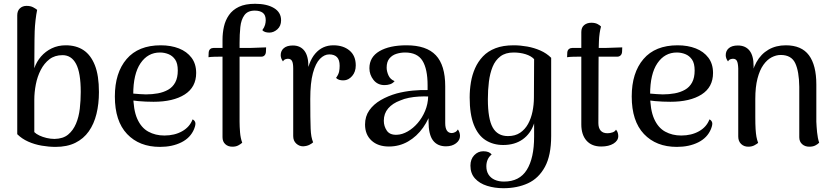

<svg xmlns="http://www.w3.org/2000/svg" viewBox="-20 -762 4402 1013"><path d="M273 13Q238 13 200 6.5Q162 0 128.5 -15Q95 -30 71 -54V-681Q71 -705 85 -718Q99 -731 120 -731Q141 -731 155 -723.5Q169 -716 176 -710Q171 -686 167.5 -655.5Q164 -625 163 -597Q162 -569 162 -551L161 -402Q173 -437 196.5 -464Q220 -491 253 -507Q286 -523 327 -523Q382 -523 420.5 -497.5Q459 -472 480.5 -418Q502 -364 502 -276Q502 -214 489 -161Q476 -108 448.5 -69Q421 -30 377.5 -8.5Q334 13 273 13ZM268 -29Q313 -30 339.5 -52Q366 -74 381 -109.5Q396 -145 401 -188.5Q406 -232 406 -277Q406 -378 381.5 -424.5Q357 -471 310 -471Q269 -471 241 -449.5Q213 -428 195 -393Q177 -358 169 -316.5Q161 -275 161 -236V-65Q171 -55 188 -47Q205 -39 226 -34Q247 -29 268 -29Z M824 13Q715 13 650.5 -55Q586 -123 586 -253Q586 -378 648 -450.5Q710 -523 828 -523Q882 -523 924 -506.5Q966 -490 990.5 -457.5Q1015 -425 1015 -377Q1015 -302 954.5 -263.5Q894 -225 790 -225Q749 -225 709.5 -228.5Q670 -232 628 -241L630 -275Q655 -271 686 -268Q717 -265 750 -264Q783 -264 813 -269.5Q843 -275 867 -288.5Q891 -302 904.5 -327Q918 -352 918 -390Q918 -428 904 -448Q890 -468 868.5 -476.5Q847 -485 824 -485Q760 -485 721.5 -428.5Q683 -372 683 -264Q683 -183 704 -135.5Q725 -88 762.5 -67.5Q800 -47 847 -47Q901 -47 941 -69.5Q981 -92 996 -132Q1006 -128 1010 -117Q1014 -106 1004 -81Q985 -35 937 -11Q889 13 824 13Z M1206 12Q1183 12 1168.5 -1.5Q1154 -15 1154 -38V-552Q1154 -588 1161.5 -621.5Q1169 -655 1188 -682.5Q1207 -710 1240.5 -726Q1274 -742 1326 -742Q1388 -742 1425.5 -719.5Q1463 -697 1463 -655Q1463 -625 1443.5 -607.5Q1424 -590 1401 -590Q1389 -590 1379.5 -593Q1370 -596 1364 -603Q1375 -618 1378.5 -631Q1382 -644 1382 -655Q1382 -683 1366.5 -694.5Q1351 -706 1324 -706Q1287 -706 1269.5 -682Q1252 -658 1248 -619Q1244 -580 1244 -536V-120Q1244 -95 1246.5 -64Q1249 -33 1258 -9Q1249 -1 1236.5 5.5Q1224 12 1206 12ZM1080 -460 1081 -485Q1082 -497 1089 -503Q1096 -509 1106 -509H1297Q1301 -509 1313.5 -509.5Q1326 -510 1341 -510.5Q1356 -511 1368 -511.5Q1380 -512 1384 -512L1383 -488Q1382 -476 1375.5 -469.5Q1369 -463 1359 -463H1140Q1130 -463 1110 -462.5Q1090 -462 1080 -460Z M1579 10Q1559 10 1543 -4.5Q1527 -19 1527 -44V-401Q1527 -429 1520.5 -440.5Q1514 -452 1499 -452Q1494 -452 1486 -449.5Q1478 -447 1473 -438Q1461 -454 1461 -471Q1461 -494 1477.5 -508Q1494 -522 1525 -522Q1565 -522 1586.5 -493.5Q1608 -465 1607 -407V-349L1595 -351Q1606 -436 1643.5 -479.5Q1681 -523 1739 -523Q1791 -523 1824 -495.5Q1857 -468 1857 -417Q1857 -383 1838 -361Q1819 -339 1794 -338Q1766 -337 1753 -351Q1766 -369 1769 -383.5Q1772 -398 1772 -415Q1772 -446 1758 -460.5Q1744 -475 1717 -475Q1691 -475 1668 -451.5Q1645 -428 1631 -376.5Q1617 -325 1617 -240Q1617 -183 1617.5 -145.5Q1618 -108 1619 -83.5Q1620 -59 1623 -42.5Q1626 -26 1632 -11Q1626 -5 1612.5 2Q1599 9 1579 10Z M2333 10Q2288 10 2264.5 -21Q2241 -52 2241 -122V-202L2261 -194Q2245 -135 2212 -88.5Q2179 -42 2133 -15.5Q2087 11 2032 11Q1974 11 1940 -20.5Q1906 -52 1906 -105Q1906 -148 1928.5 -180Q1951 -212 1989 -234Q2027 -256 2073 -269Q2115 -280 2158 -284Q2201 -288 2236 -287V-312Q2236 -398 2209 -441.5Q2182 -485 2117 -485Q2094 -485 2071.5 -478Q2049 -471 2034.5 -453.5Q2020 -436 2020 -405Q2020 -386 2029.5 -364.5Q2039 -343 2062 -334Q2052 -322 2038 -317.5Q2024 -313 2009 -313Q1972 -313 1950.5 -340.5Q1929 -368 1929 -402Q1929 -461 1982 -492Q2035 -523 2125 -523Q2230 -523 2279.5 -470.5Q2329 -418 2329 -307V-113Q2329 -60 2364 -60Q2371 -60 2380.5 -64.5Q2390 -69 2396 -79Q2402 -70 2404.5 -61.5Q2407 -53 2407 -45Q2407 -22 2386 -6Q2365 10 2333 10ZM2075 -51Q2102 -52 2131 -68.5Q2160 -85 2184 -113Q2208 -141 2223 -177Q2238 -213 2239 -253Q2216 -254 2189.5 -252.5Q2163 -251 2137.5 -246Q2112 -241 2092 -232Q2051 -217 2028 -190Q2005 -163 2005 -125Q2005 -96 2021 -72.5Q2037 -49 2075 -51Z M2636 231Q2590 231 2550 218.5Q2510 206 2486 179.5Q2462 153 2462 112Q2462 78 2482 57Q2502 36 2530 36Q2561 36 2574 53Q2560 64 2553 80Q2546 96 2546 115Q2546 141 2557.5 159Q2569 177 2590 186.5Q2611 196 2639 196Q2721 196 2759.5 134Q2798 72 2798 -41Q2798 -55 2798 -74Q2798 -93 2798 -111Q2780 -57 2738 -27Q2696 3 2635 3Q2582 3 2542 -22.5Q2502 -48 2480 -103.5Q2458 -159 2458 -248Q2458 -288 2464.5 -327.5Q2471 -367 2486.5 -402Q2502 -437 2528 -464.5Q2554 -492 2594 -507.5Q2634 -523 2690 -523Q2725 -523 2761.5 -516.5Q2798 -510 2831 -495.5Q2864 -481 2888 -457V-45Q2888 58 2855 118.5Q2822 179 2765.5 205Q2709 231 2636 231ZM2660 -44Q2698 -44 2724 -61.5Q2750 -79 2766 -108Q2782 -137 2789.5 -173.5Q2797 -210 2797 -248L2798 -450Q2782 -467 2753 -476Q2724 -485 2690 -485Q2647 -485 2620 -464.5Q2593 -444 2579 -409.5Q2565 -375 2559.5 -331Q2554 -287 2554 -239Q2554 -135 2579.5 -89.5Q2605 -44 2660 -44Z M3152 11Q3102 11 3074.5 -20Q3047 -51 3047 -106V-593Q3047 -617 3062 -629.5Q3077 -642 3100 -642Q3120 -642 3133 -635Q3146 -628 3151 -622Q3142 -590 3140 -545.5Q3138 -501 3138 -427L3137 -113Q3137 -87 3149 -73Q3161 -59 3185 -59Q3198 -59 3211.5 -63.5Q3225 -68 3230 -78Q3237 -70 3239.5 -61Q3242 -52 3242 -44Q3242 -20 3217 -4.5Q3192 11 3152 11ZM2972 -460 2973 -485Q2974 -497 2981.5 -503Q2989 -509 2999 -509H3171Q3175 -509 3188 -509.5Q3201 -510 3217 -510.5Q3233 -511 3246 -511.5Q3259 -512 3263 -512L3262 -488Q3261 -476 3254 -469.5Q3247 -463 3237 -463H3032Q3022 -463 3002 -462.5Q2982 -462 2972 -460Z M3551 13Q3442 13 3377.5 -55Q3313 -123 3313 -253Q3313 -378 3375 -450.5Q3437 -523 3555 -523Q3609 -523 3651 -506.5Q3693 -490 3717.5 -457.5Q3742 -425 3742 -377Q3742 -302 3681.5 -263.5Q3621 -225 3517 -225Q3476 -225 3436.5 -228.5Q3397 -232 3355 -241L3357 -275Q3382 -271 3413 -268Q3444 -265 3477 -264Q3510 -264 3540 -269.5Q3570 -275 3594 -288.5Q3618 -302 3631.5 -327Q3645 -352 3645 -390Q3645 -428 3631 -448Q3617 -468 3595.5 -476.5Q3574 -485 3551 -485Q3487 -485 3448.5 -428.5Q3410 -372 3410 -264Q3410 -183 3431 -135.5Q3452 -88 3489.5 -67.5Q3527 -47 3574 -47Q3628 -47 3668 -69.5Q3708 -92 3723 -132Q3733 -128 3737 -117Q3741 -106 3731 -81Q3712 -35 3664 -11Q3616 13 3551 13Z M3928 12Q3905 12 3890 -2.5Q3875 -17 3875 -42V-401Q3874 -429 3868 -440.5Q3862 -452 3847 -452Q3842 -452 3834 -449.5Q3826 -447 3821 -438Q3809 -454 3809 -471Q3809 -494 3825.5 -508Q3842 -522 3873 -522Q3913 -522 3934.5 -495Q3956 -468 3956 -414V-352L3940 -331Q3947 -391 3971 -434Q3995 -477 4034.5 -500Q4074 -523 4126 -523Q4209 -523 4248 -470.5Q4287 -418 4287 -316V-120Q4288 -95 4291 -64Q4294 -33 4302 -9Q4293 0 4280.5 6Q4268 12 4250 12Q4227 12 4212 -1.5Q4197 -15 4197 -38V-304Q4196 -386 4175.5 -429Q4155 -472 4099 -472Q4075 -472 4051 -459.5Q4027 -447 4007.5 -419.5Q3988 -392 3976.5 -347.5Q3965 -303 3965 -240Q3965 -182 3965 -144Q3965 -106 3966.5 -81.5Q3968 -57 3971 -40.5Q3974 -24 3980 -8Q3974 -3 3960.5 4.5Q3947 12 3928 12Z"/></svg>

Font: Arima Thin Medium
Style: Regular
Weight: 500
Version: Version 1.100